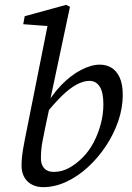

<svg xmlns="http://www.w3.org/2000/svg" viewBox="-20 -760 544 793"><path d="M158 13Q139 13 122.5 7Q106 1 94 -10.5Q82 -22 75.5 -38.5Q69 -55 69 -76Q69 -107 75.5 -145Q82 -183 92 -231L180 -672L197 -651L76 -660L82 -693L253 -740L269 -732L186 -341L187 -328L168 -239Q161 -204 156.5 -181.5Q152 -159 150.5 -141.5Q149 -124 149 -105Q149 -80 162.5 -65Q176 -50 202 -50Q235 -50 264.5 -66Q294 -82 321 -109Q347 -135 366 -170.5Q385 -206 396 -247Q407 -288 407 -329Q407 -378 392 -402Q377 -426 349 -426Q325 -426 296 -410.5Q267 -395 234 -362.5Q201 -330 163 -282L149 -305H160Q191 -365 231.5 -407Q272 -449 314.5 -471Q357 -493 392 -493Q419 -493 440 -480.5Q461 -468 474 -440.5Q487 -413 487 -368Q487 -314 468.5 -260Q450 -206 417.5 -157Q385 -108 343 -69.5Q301 -31 253.5 -9Q206 13 158 13Z"/></svg>

Font: Source Serif 4 18pt
Style: Italic
Weight: 400
Italic angle: -12°
Designer: Frank Grießhammer
Foundry: Adobe Systems Incorporated
Version: Version 4.004;hotconv 1.0.116;makeotfexe 2.5.65601